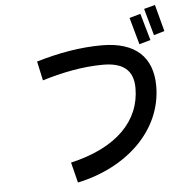

<svg xmlns="http://www.w3.org/2000/svg" viewBox="-57 -897 915 967"><g transform="rotate(-5 400.0 -413.5)"><path d="M798 -707 762 -842 706 -827 744 -691ZM724 -668 685 -804 629 -788 667 -652ZM272 -88 298 15C552 -39 733 -214 733 -435C733 -581 647 -663 478 -663C370 -663 261 -644 146 -610L167 -513C266 -543 371 -565 475 -565C573 -565 628 -527 628 -434C628 -269 507 -142 272 -88Z"/></g></svg>

Font: Smiley Sans Oblique
Style: Regular
Weight: 400
Italic angle: -8°
Designer: oooooohmygosh, Nagisa Chen, Janine Sui, Heda Shi, Jian Li
Foundry: atelierAnchor
Version: Version 2.0.1